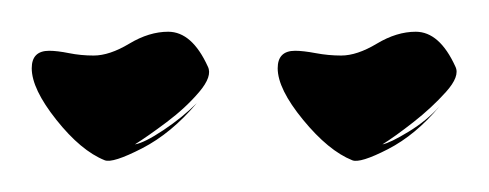

<svg xmlns="http://www.w3.org/2000/svg" viewBox="-20 -558 308 121"><path d="M202 -457Q187 -463 171 -482.5Q155 -502 155 -515Q155 -526 166 -526Q171 -526 179 -524.5Q187 -523 195 -523Q205 -523 217.5 -530.5Q230 -538 242 -538Q257 -538 267 -516Q270 -510 261 -500Q252 -490 240.5 -481Q229 -472 221 -467Q226 -468 237.5 -475Q249 -482 257 -491Q242 -473 224.5 -464Q207 -455 202 -457ZM46 -457Q31 -463 15.5 -482.5Q0 -502 0 -515Q0 -526 11 -526Q16 -526 23.5 -524.5Q31 -523 39 -523Q49 -523 61.5 -530.5Q74 -538 86 -538Q101 -538 111 -516Q114 -510 105.5 -500Q97 -490 85 -481Q73 -472 65 -467Q71 -468 83 -476Q95 -484 104 -493Q88 -474 69.5 -464.5Q51 -455 46 -457Z"/></svg>

Font: Smooch
Style: Regular
Weight: 400
Designer: Robert E. Leuschke
Foundry: Robert E. Leuschke
Version: Version 1.010; ttfautohint (v1.8.3)